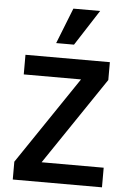

<svg xmlns="http://www.w3.org/2000/svg" viewBox="-63 -1026 726 1072"><g transform="rotate(5 300.0 -490.0)"><path d="M50 0H550V-110H202L533 -600V-700H60V-590H381L50 -100ZM454 -980H304L225 -780H325Z"/></g></svg>

Font: CommitMonoV143 ExtLt
Style: Regular
Weight: 200
Monospace: yes
Designer: Eigil Nikolajsen
Foundry: Eigil Nikolajsen
Version: Version 1.143